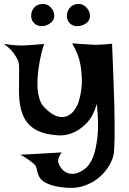

<svg xmlns="http://www.w3.org/2000/svg" viewBox="-55 -719 644 961"><path d="M-35.2 -499Q-15.6 -496.1 -0.5 -494.6Q14.6 -493.2 26.4 -492.2Q39.1 -491.2 50.8 -491.2Q61.5 -491.2 78.1 -492.2Q91.8 -493.2 113.8 -494.6Q135.7 -496.1 166 -499Q164.1 -495.1 158.2 -475.1Q152.3 -455.1 146.5 -426.3Q140.6 -397.5 136.2 -362.8Q131.8 -328.1 132.3 -294.4Q132.8 -260.7 140.6 -231Q148.4 -201.2 166 -182.6Q203.1 -144.5 231.9 -136.7Q260.7 -128.9 282.2 -138.7Q303.7 -148.4 317.4 -168Q331.1 -187.5 336.9 -204.1Q351.6 -249 354.5 -298.8Q356.4 -341.8 347.7 -394.5Q338.9 -447.3 305.7 -502Q331.1 -500 349.6 -499Q368.2 -498 381.8 -497.1Q397.5 -496.1 409.2 -495.1Q419.9 -494.1 434.6 -495.1Q447.3 -495.1 465.3 -496.6Q483.4 -498 505.9 -500Q509.8 -404.3 512.7 -329.6Q515.6 -254.9 517.1 -197.8Q518.6 -140.6 518.6 -99.1Q518.6 -57.6 518.6 -29.3Q517.6 38.1 512.7 59.6Q504.9 89.8 484.9 120.1Q464.8 150.4 434.6 174.3Q404.3 198.2 364.7 211.4Q325.2 224.6 278.3 220.7Q232.4 216.8 205.6 208.5Q178.7 200.2 163.6 189.5Q148.4 178.7 142.1 167Q135.7 155.3 132.8 143.1Q129.9 130.9 127 120.1Q124 109.4 115.2 101.6Q104.5 92.8 92.8 84Q82 76.2 69.8 68.4Q57.6 60.5 45.9 55.7L253.9 43.9Q245.1 55.7 241.2 65.4Q237.3 75.2 236.3 82Q235.4 90.8 237.3 96.7Q241.2 108.4 251.5 122.6Q261.7 136.7 278.3 145Q294.9 153.3 317.9 150.4Q340.8 147.5 370.1 126Q394.5 107.4 411.1 66.4Q424.8 31.2 432.6 -32.2Q440.4 -95.7 429.7 -199.2Q412.1 -138.7 381.8 -106.4Q351.6 -74.2 321.3 -59.6Q286.1 -42 248 -41Q197.3 -43 161.1 -54.2Q125 -65.4 101.6 -85Q78.1 -104.5 64.9 -131.3Q51.8 -158.2 45.9 -191.4Q40 -224.6 40 -258.3Q40 -292 40.5 -321.3Q41 -350.6 41 -374.5Q41 -398.4 36.1 -413.1Q30.3 -427.7 20.5 -442.4Q12.7 -455.1 -1.5 -470.2Q-15.6 -485.4 -35.2 -499ZM157.2 -699.2Q174.8 -700.2 189 -690.4Q203.1 -680.7 210.4 -666Q217.8 -651.4 216.3 -635.3Q214.8 -619.1 202.1 -607.4Q180.7 -587.9 152.3 -588.4Q124 -588.9 109.4 -611.3Q101.6 -623 101.1 -637.7Q100.6 -652.3 106.4 -666Q112.3 -679.7 125 -689Q137.7 -698.2 157.2 -699.2ZM335.9 -699.2Q353.5 -700.2 367.7 -689.9Q381.8 -679.7 389.2 -665Q396.5 -650.4 395 -634.3Q393.6 -618.2 380.9 -606.4Q370.1 -596.7 356.9 -592.3Q343.8 -587.9 331.1 -587.9Q318.4 -587.9 306.6 -593.8Q294.9 -599.6 288.1 -610.4Q280.3 -622.1 279.8 -636.7Q279.3 -651.4 285.2 -665Q291 -678.7 303.7 -688.5Q316.4 -698.2 335.9 -699.2Z"/></svg>

Font: Irish Growler
Style: Regular
Weight: 400
Designer: Squid
Foundry: Font Diner, Inc DBA Sideshow
Version: Version 1.000